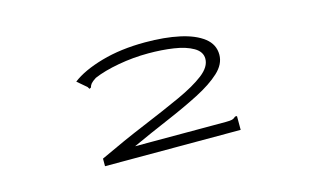

<svg xmlns="http://www.w3.org/2000/svg" viewBox="-58 -783 1116 685"><g transform="rotate(-15 500.0 -441.0)"><path d="M258 -274Q349 -317 429.5 -350.5Q510 -384 571.5 -412Q633 -440 668 -467Q703 -494 703 -524Q703 -550 675.5 -566Q648 -582 604.5 -588.5Q561 -595 511 -595Q455 -595 400 -585Q345 -575 308 -559Q294 -550 289 -544Q284 -538 282 -530L276 -527L271 -535L237 -564Q277 -595 348.5 -615.5Q420 -636 510 -636Q582 -636 637 -624Q692 -612 723.5 -587.5Q755 -563 755 -525Q755 -490 723 -460.5Q691 -431 637.5 -403.5Q584 -376 517 -347.5Q450 -319 380 -287H715Q732 -287 739 -289Q746 -291 752 -297H759V-246H258Z"/></g></svg>

Font: Inconsolata UltraExpanded Light
Style: Regular
Weight: 300
Width: 9
Monospace: yes
Designer: Raph Levien, Cyreal, Brenton Simpson
Foundry: Raph Levien, Cyreal, Google
Version: Version 3.001; ttfautohint (v1.8.2.53-6de2)